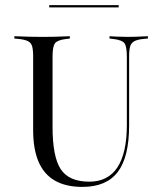

<svg xmlns="http://www.w3.org/2000/svg" viewBox="-20 -711 613 742"><path d="M108.1 -369.4V-492.7Q108.1 -519.4 104 -532.7Q100 -546 87.9 -552Q75.8 -558.1 52.4 -560.5L35.5 -562.1V-571Q46 -571 61.3 -570.2Q76.6 -569.4 96 -569Q115.3 -568.5 137.1 -568.5H145.2H153.2Q174.2 -568.5 192.7 -569Q211.3 -569.4 225.8 -570.2Q240.3 -571 250 -571V-562.1L236.3 -560.5Q202.4 -556.5 192.7 -544Q183.1 -531.5 183.1 -492.7V-369.4ZM298.4 11.3Q234.7 11.3 192.3 -12.9Q150 -37.1 129 -85.9Q108.1 -134.7 108.1 -208.1V-369.4H183.1V-221Q183.1 -104.8 214.9 -56.9Q246.8 -8.9 325 -8.9Q397.6 -8.9 433.9 -64.5Q470.2 -120.2 470.2 -227.4V-369.4H479V-226.6Q479 -104 435.1 -46.4Q391.1 11.3 298.4 11.3ZM470.2 -369.4V-492.7Q470.2 -531.5 460.9 -544Q451.6 -556.5 416.9 -560.5L403.2 -562.1V-571Q414.5 -570.2 433.1 -569.4Q451.6 -568.5 474.2 -568.5Q490.3 -568.5 504.8 -569Q519.4 -569.4 531.5 -570.2Q543.5 -571 551.6 -571V-562.1L533.9 -560.5Q510.5 -558.1 498.8 -551.6Q487.1 -545.2 483.1 -531.9Q479 -518.5 479 -492.7V-369.4ZM170.2 -682.3V-691.1H438.7V-682.3Z"/></svg>

Font: Playfair 144pt SemiCondensed Light
Style: Regular
Weight: 300
Width: 4
Designer: Claus Eggers Sørensen
Foundry: Claus Eggers Sørensen
Version: Version 2.203